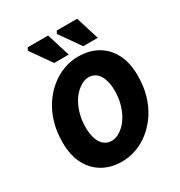

<svg xmlns="http://www.w3.org/2000/svg" viewBox="-200 -996 1071 1145"><g transform="rotate(-30 335.0 -424.0)"><path d="M308 12Q233 12 176.5 -20.5Q120 -53 88 -114.5Q56 -176 56 -264Q56 -337 74 -398.5Q92 -460 124.5 -508.5Q157 -557 199.5 -591.5Q242 -626 291 -644Q340 -662 392 -662Q467 -662 524 -629.5Q581 -597 612.5 -535.5Q644 -474 644 -386Q644 -313 626 -251.5Q608 -190 575.5 -141.5Q543 -93 500.5 -58.5Q458 -24 409 -6Q360 12 308 12ZM316 -126Q338 -126 361 -137.5Q384 -149 405.5 -170.5Q427 -192 443.5 -223Q460 -254 470 -292.5Q480 -331 480 -376Q480 -423 468.5 -456Q457 -489 435.5 -506.5Q414 -524 384 -524Q362 -524 339 -512.5Q316 -501 294.5 -479.5Q273 -458 256.5 -427Q240 -396 230 -357.5Q220 -319 220 -274Q220 -227 231.5 -194Q243 -161 264.5 -143.5Q286 -126 316 -126ZM250 -700 150 -842 160 -860H300L350 -700ZM450 -700 350 -842 360 -860H500L550 -700Z"/></g></svg>

Font: Source Sans 3 Black
Style: Italic
Weight: 900
Italic angle: -11°
Designer: Paul D. Hunt
Foundry: Adobe
Version: Version 3.052;hotconv 1.1.0;makeotfexe 2.6.0